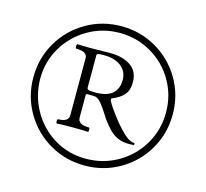

<svg xmlns="http://www.w3.org/2000/svg" viewBox="-102 -833 1006 937"><g transform="rotate(15 401.0 -365.0)"><path d="M48.8 -365.2Q48.8 -461.9 95.9 -542.5Q143.1 -623 223.6 -669.9Q304.2 -716.8 400.9 -716.8Q497.6 -716.8 578.1 -669.9Q658.7 -623 705.8 -542.5Q752.9 -461.9 752.9 -365.2Q752.9 -268.6 705.8 -187.7Q658.7 -106.9 577.9 -60.1Q497.1 -13.2 400.9 -13.2Q304.2 -13.2 223.4 -60.3Q142.6 -107.4 95.7 -188.2Q48.8 -269 48.8 -365.2ZM718.8 -365.7Q718.8 -452.6 676.5 -525.4Q634.3 -598.1 561.3 -640.6Q488.3 -683.1 400.9 -683.1Q314.5 -683.1 241.5 -640.6Q168.5 -598.1 125.7 -525.9Q83 -453.6 83 -368.7Q83 -282.7 124.3 -208.7Q165.5 -134.8 237.5 -90.8Q309.6 -46.9 397.5 -46.9Q485.8 -46.9 559.6 -89.6Q633.3 -132.3 676 -205.3Q718.8 -278.3 718.8 -365.7ZM444.3 -259.3Q438.5 -267.6 431.2 -279.8Q410.6 -313 393.3 -333Q376 -353 356 -353H324.2Q317.9 -353 317.9 -346.2V-232.9Q317.9 -198.2 374.5 -198.2Q378.4 -198.2 378.4 -187.5Q378.4 -176.3 374.5 -176.3Q354.5 -178.2 296.4 -178.2Q234.9 -178.2 218.3 -176.3Q216.3 -176.3 215.1 -179.4Q213.9 -182.6 213.9 -187Q213.9 -191.4 215.1 -194.8Q216.3 -198.2 218.3 -198.2Q271 -198.2 271 -232.9V-521.5Q271 -553.7 215.3 -553.7Q213.4 -553.7 212.2 -556.9Q210.9 -560.1 210.9 -564.5Q210.9 -569.3 212.2 -572.8Q213.4 -576.2 215.3 -576.2Q249 -574.7 277.3 -574.7L379.9 -576.2Q444.8 -576.2 484.6 -548.8Q524.4 -521.5 524.4 -466.3Q524.4 -427.2 505.1 -403.8Q485.8 -380.4 445.8 -364.7Q442.4 -363.3 442.4 -357.9Q442.4 -354.5 444.8 -349.6Q454.1 -331.1 481.4 -293.9Q508.8 -256.8 533.7 -230.5Q577.6 -182.6 605.5 -182.6Q609.9 -182.6 609.9 -177.2Q609.9 -171.9 605.5 -171.9Q599.1 -171.9 594.2 -171.4Q589.4 -170.9 585.9 -170.9Q552.7 -170.9 528.8 -180.9Q504.9 -190.9 486.3 -209.2Q467.8 -227.5 444.3 -259.3ZM473.6 -466.3Q473.6 -494.1 458.5 -514.9Q443.4 -535.6 417 -546.9Q390.6 -558.1 357.4 -558.1Q332.5 -558.1 325.2 -556.2Q317.9 -554.2 317.9 -548.8V-384.8Q317.9 -375.5 328.4 -373.3Q338.9 -371.1 360.4 -371.1Q473.6 -371.1 473.6 -466.3Z"/></g></svg>

Font: JuniusX
Style: Regular
Weight: 400
Designer: Peter S. Baker
Foundry: Briery Creek Software
Version: Version 1.004